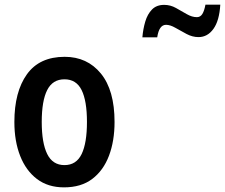

<svg xmlns="http://www.w3.org/2000/svg" viewBox="-20 -798 970 828"><path d="M474 -272Q474 -190 450 -126.5Q426 -63 378 -26.5Q330 10 256 10Q187 10 139.5 -26Q92 -62 67 -125.5Q42 -189 42 -272Q42 -402 96 -477.5Q150 -553 259 -553Q356 -553 415 -481Q474 -409 474 -272ZM160 -272Q160 -182 183.5 -134Q207 -86 258 -86Q309 -86 332 -133.5Q355 -181 355 -272Q355 -363 332 -409.5Q309 -456 258 -456Q207 -456 183.5 -409.5Q160 -363 160 -272ZM594 -637Q597 -673 606.5 -705Q616 -737 635.5 -757Q655 -777 688 -777Q715 -777 739 -763.5Q763 -750 785.5 -737Q808 -724 829 -724Q844 -724 852.5 -737.5Q861 -751 866 -778H930Q926 -709 900.5 -673.5Q875 -638 836 -638Q810 -638 784.5 -651.5Q759 -665 736.5 -678Q714 -691 696 -691Q666 -691 658 -637Z"/></svg>

Font: Noto Sans Thai Looped Condensed SemiBold
Style: Regular
Weight: 600
Width: 3
Designer: Sasikarn Vongin, Ben Mitchell
Foundry: The Fontpad Ltd
Version: Version 1.001; ttfautohint (v1.8.4.7-5d5b)